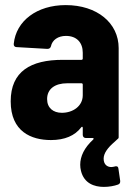

<svg xmlns="http://www.w3.org/2000/svg" viewBox="-20 -542 526 754"><path d="M430 112C426 113 421 114 417 114C401 114 387 104 387 81C387 60 403 38 430 15C435 10 441 5 444 2C446 1 446 -2 446 -4V-353C446 -452 361 -522 238 -522C125 -522 43 -460 34 -370C33 -362 38 -357 45 -357L166 -350C173 -350 178 -353 180 -360C185 -385 208 -401 239 -401C281 -401 305 -375 305 -335V-312C305 -309 303 -307 300 -307H226C101 -307 22 -262 22 -144C22 -25 103 8 180 8C234 8 274 -9 299 -42C302 -46 305 -44 305 -40V-12C305 -5 310 0 317 0H344C348 0 349 3 346 6C311 38 295 72 295 105C295 113 296 121 298 129C310 178 350 192 388 192C409 192 429 188 443 183C449 181 452 177 452 171C452 170 452 169 452 168L445 120C444 113 441 111 436 111C435 111 432 111 430 112ZM223 -99C189 -99 165 -118 165 -153C165 -193 196 -215 244 -215H300C303 -215 305 -213 305 -210V-168C305 -125 266 -99 223 -99Z"/></svg>

Font: Barlow Semi Condensed
Style: Bold
Weight: 700
Width: 4
Designer: Jeremy Tribby
Foundry: Tribby Type
Version: Version 1.422;hotconv 1.0.109;makeotfexe 2.5.65596